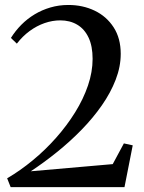

<svg xmlns="http://www.w3.org/2000/svg" viewBox="-20 -772 596 792"><path d="M9.5 -36.5Q63.5 -68 115.2 -110.8Q167 -153.5 211.5 -203.8Q256 -254 290 -308.8Q324 -363.5 343 -419.5Q362 -475.5 362 -529Q362 -582 345.2 -617.2Q328.5 -652.5 298.5 -670.2Q268.5 -688 228.5 -688Q196.5 -688 164 -676.8Q131.5 -665.5 102.2 -644Q73 -622.5 49.5 -592L25 -615.5Q43.5 -645 68 -669.8Q92.5 -694.5 122.8 -712.8Q153 -731 188 -741.2Q223 -751.5 262 -751.5Q321.5 -751.5 370.5 -728Q419.5 -704.5 448.8 -659.2Q478 -614 478 -550Q478 -497 457.2 -443.2Q436.5 -389.5 400.2 -337.5Q364 -285.5 316.5 -236.8Q269 -188 215.2 -144.8Q161.5 -101.5 107 -65.5L445 -95L491 -180.5L527.5 -172.5L493.5 0H24Z"/></svg>

Font: Merriweather 120pt
Style: Regular
Weight: 400
Version: Version 2.100